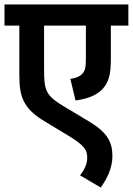

<svg xmlns="http://www.w3.org/2000/svg" viewBox="-20 -642 591 854"><path d="M551 -528V-622H0V-528H66V-312C66 -255 71 -224 84 -196C102 -156 135 -128 184 -99L285 -38C355 5 368 24 368 60C368 89 353 117 336 138L428 192C454 156 480 108 480 52C480 -11 456 -53 379 -100L262 -170C185 -217 176 -238 176 -332V-528H362V-383C362 -340 358 -325 344 -312C334 -301 317 -295 293 -291L316 -195C374 -203 412 -220 437 -247C463 -276 473 -310 473 -377V-528Z"/></svg>

Font: Noto Sans SemiCondensed SemiBold
Style: Italic
Weight: 600
Width: 4
Italic angle: -12°
Designer: Monotype Design Team
Foundry: Monotype Imaging Inc.
Version: Version 2.013